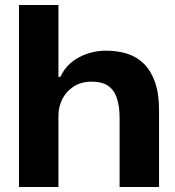

<svg xmlns="http://www.w3.org/2000/svg" viewBox="-20 -749 702 769"><path d="M56 0V-729H214V-441H222Q245 -492 295.5 -519Q346 -546 405 -546Q452 -546 490.5 -533.5Q529 -521 557 -493Q585 -465 601 -419.5Q617 -374 617 -309V0H459V-278Q459 -325 447.5 -357.5Q436 -390 412 -406Q388 -422 347 -422Q306 -422 276 -403Q246 -384 230 -353Q214 -322 214 -283V0Z"/></svg>

Font: Mona Sans SemiExpanded
Style: Bold
Weight: 700
Width: 6
Designer: Deni Anggara
Foundry: GitHub
Version: Version 2.000